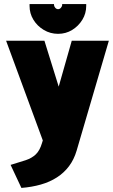

<svg xmlns="http://www.w3.org/2000/svg" viewBox="-20 -900 554 942"><path d="M403 -880H285V-876Q285 -869 279 -862Q273 -855 265 -855Q257 -855 251 -862Q245 -869 245 -876V-880H125V-871Q125 -834 144 -803Q163 -772 195 -753Q227 -734 265 -734Q303 -734 334 -753Q365 -772 384 -803Q403 -834 403 -871ZM332 -700 268 -475 198 -700H10L190 -211L186 -198Q175 -161 155.5 -142.5Q136 -124 106 -114Q76 -104 32 -91L85 22Q136 18 180 5.5Q224 -7 259 -29.5Q294 -52 318.5 -84.5Q343 -117 356 -161L514 -700Z"/></svg>

Font: Advent Pro Black
Style: Regular
Weight: 900
Version: Version 3.000